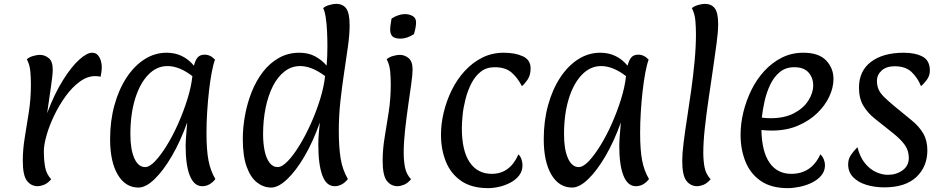

<svg xmlns="http://www.w3.org/2000/svg" viewBox="-20 -957 4885 994"><path d="M176 7Q141 7 119.5 -21Q98 -49 98 -125Q98 -184 108.5 -247Q119 -310 129.5 -378Q140 -446 140 -521Q140 -553 137 -587.5Q134 -622 119 -650Q130 -661 151 -667Q172 -673 186 -673Q212 -673 232.5 -656Q253 -639 253 -597Q253 -568 243.5 -506Q234 -444 224 -371Q262 -472 306 -542Q350 -612 390 -648Q430 -684 457 -684Q476 -684 487 -671Q498 -658 502.5 -641Q507 -624 507 -610Q507 -598 505 -584Q503 -570 501 -560Q486 -563 473 -563Q432 -563 392.5 -534Q353 -505 319.5 -458.5Q286 -412 260.5 -359Q235 -306 221 -256.5Q207 -207 207 -174Q207 -129 213.5 -92.5Q220 -56 245 -29Q226 -7 207 0Q188 7 176 7Z M697 14Q629 14 589.5 -53Q550 -120 550 -237Q550 -331 572.5 -412.5Q595 -494 635 -555Q675 -616 728 -650Q781 -684 843 -684Q928 -684 984 -617Q992 -648 1004.5 -661Q1017 -674 1039 -674Q1070 -674 1093 -648Q1084 -624 1076 -581.5Q1068 -539 1062 -486.5Q1056 -434 1052.5 -377.5Q1049 -321 1049 -269Q1049 -179 1059.5 -125.5Q1070 -72 1095 -30Q1066 7 1027 7Q985 7 963 -47Q941 -101 941 -204Q941 -219 942.5 -240.5Q944 -262 946 -284.5Q948 -307 949 -323Q915 -227 870.5 -150.5Q826 -74 780.5 -30Q735 14 697 14ZM731 -92Q754 -92 783 -122.5Q812 -153 843.5 -204Q875 -255 902.5 -317Q930 -379 950 -443Q970 -507 976 -563Q908 -615 847 -615Q791 -615 747.5 -570Q704 -525 679.5 -445.5Q655 -366 655 -262Q655 -183 675.5 -137.5Q696 -92 731 -92Z M1384 14Q1345 14 1311.5 -11.5Q1278 -37 1257.5 -92.5Q1237 -148 1237 -237Q1237 -297 1248.5 -360Q1260 -423 1283 -481Q1306 -539 1341 -584.5Q1376 -630 1423.5 -657Q1471 -684 1530 -684Q1577 -684 1612 -665Q1647 -646 1671 -617Q1673 -637 1674 -663.5Q1675 -690 1675 -718Q1675 -758 1673 -797.5Q1671 -837 1666 -868.5Q1661 -900 1653 -915Q1664 -925 1684.5 -931Q1705 -937 1720 -937Q1755 -937 1772.5 -913Q1790 -889 1790 -826Q1790 -779 1781.5 -717.5Q1773 -656 1762 -584Q1751 -512 1742.5 -435Q1734 -358 1734 -280Q1734 -195 1743.5 -136.5Q1753 -78 1781 -30Q1766 -11 1748.5 -2Q1731 7 1713 7Q1669 7 1648.5 -49.5Q1628 -106 1628 -206Q1628 -240 1630.5 -268Q1633 -296 1636 -323Q1601 -224 1556.5 -148Q1512 -72 1466.5 -29Q1421 14 1384 14ZM1418 -92Q1440 -92 1469.5 -122.5Q1499 -153 1530 -203.5Q1561 -254 1589 -316Q1617 -378 1637 -442.5Q1657 -507 1663 -563Q1627 -590 1595 -602.5Q1563 -615 1534 -615Q1489 -615 1453 -587Q1417 -559 1392.5 -510.5Q1368 -462 1355 -398Q1342 -334 1342 -262Q1342 -215 1350 -176.5Q1358 -138 1375 -115Q1392 -92 1418 -92Z M2134 -841Q2134 -830 2131.5 -815Q2129 -800 2123 -780Q2086 -757 2054 -757Q2024 -757 2012 -768.5Q2000 -780 2000 -804Q2000 -815 2002 -829Q2004 -843 2007 -861Q2044 -884 2076 -884Q2099 -884 2116.5 -874Q2134 -864 2134 -841ZM2039 7Q2004 7 1982.5 -21Q1961 -49 1961 -125Q1961 -184 1971.5 -247Q1982 -310 1992.5 -378Q2003 -446 2003 -521Q2003 -553 2000 -587.5Q1997 -622 1982 -650Q1993 -661 2014 -667Q2035 -673 2049 -673Q2075 -673 2095.5 -656Q2116 -639 2116 -597Q2116 -572 2109 -522Q2102 -472 2093 -409.5Q2084 -347 2077 -283Q2070 -219 2070 -166Q2070 -127 2076.5 -91.5Q2083 -56 2108 -29Q2089 -7 2070 0Q2051 7 2039 7Z M2507 17Q2422 17 2368 -20Q2314 -57 2288.5 -120Q2263 -183 2263 -259Q2263 -317 2277.5 -376.5Q2292 -436 2319 -491Q2346 -546 2386 -589.5Q2426 -633 2476.5 -658.5Q2527 -684 2588 -684Q2647 -684 2687 -665.5Q2727 -647 2727 -603Q2727 -568 2711.5 -545Q2696 -522 2682 -511Q2660 -554 2628.5 -581.5Q2597 -609 2541 -609Q2498 -609 2468.5 -585.5Q2439 -562 2420 -524.5Q2401 -487 2390 -444Q2379 -401 2375 -361Q2371 -321 2371 -294Q2371 -177 2411.5 -117Q2452 -57 2526 -57Q2620 -57 2664 -158Q2675 -147 2680 -131.5Q2685 -116 2685 -102Q2685 -71 2667.5 -48.5Q2650 -26 2622.5 -11.5Q2595 3 2564.5 10Q2534 17 2507 17Z M2942 14Q2874 14 2834.5 -53Q2795 -120 2795 -237Q2795 -331 2817.5 -412.5Q2840 -494 2880 -555Q2920 -616 2973 -650Q3026 -684 3088 -684Q3173 -684 3229 -617Q3237 -648 3249.5 -661Q3262 -674 3284 -674Q3315 -674 3338 -648Q3329 -624 3321 -581.5Q3313 -539 3307 -486.5Q3301 -434 3297.5 -377.5Q3294 -321 3294 -269Q3294 -179 3304.5 -125.5Q3315 -72 3340 -30Q3311 7 3272 7Q3230 7 3208 -47Q3186 -101 3186 -204Q3186 -219 3187.5 -240.5Q3189 -262 3191 -284.5Q3193 -307 3194 -323Q3160 -227 3115.5 -150.5Q3071 -74 3025.5 -30Q2980 14 2942 14ZM2976 -92Q2999 -92 3028 -122.5Q3057 -153 3088.5 -204Q3120 -255 3147.5 -317Q3175 -379 3195 -443Q3215 -507 3221 -563Q3153 -615 3092 -615Q3036 -615 2992.5 -570Q2949 -525 2924.5 -445.5Q2900 -366 2900 -262Q2900 -183 2920.5 -137.5Q2941 -92 2976 -92Z M3590 7Q3555 7 3533.5 -21Q3512 -49 3512 -125Q3512 -161 3519 -218Q3526 -275 3537 -345Q3548 -415 3558.5 -490.5Q3569 -566 3576 -640.5Q3583 -715 3583 -780Q3583 -816 3580 -850.5Q3577 -885 3562 -915Q3573 -925 3594 -931Q3615 -937 3629 -937Q3663 -937 3680.5 -914Q3698 -891 3698 -832Q3698 -795 3690 -734Q3682 -673 3671 -598.5Q3660 -524 3648.5 -445.5Q3637 -367 3629 -294.5Q3621 -222 3621 -166Q3621 -127 3627.5 -91.5Q3634 -56 3659 -29Q3640 -7 3621 0Q3602 7 3590 7Z M4058 17Q3973 17 3919 -20Q3865 -57 3839.5 -120Q3814 -183 3814 -259Q3814 -317 3828.5 -376.5Q3843 -436 3870 -491Q3897 -546 3937 -589.5Q3977 -633 4027.5 -658.5Q4078 -684 4139 -684Q4219 -684 4257 -644Q4295 -604 4295 -548Q4295 -504 4273.5 -457.5Q4252 -411 4210.5 -371Q4169 -331 4110 -306Q4051 -281 3976 -281Q3949 -281 3922 -284Q3924 -172 3964 -114.5Q4004 -57 4077 -57Q4127 -57 4165 -81.5Q4203 -106 4227 -158Q4239 -147 4245 -131.5Q4251 -116 4251 -102Q4251 -71 4232 -48.5Q4213 -26 4183.5 -11.5Q4154 3 4120.5 10Q4087 17 4058 17ZM3969 -345Q4042 -345 4091 -371Q4140 -397 4165 -436.5Q4190 -476 4190 -515Q4190 -554 4166 -581.5Q4142 -609 4092 -609Q4047 -609 4016.5 -583.5Q3986 -558 3967 -517.5Q3948 -477 3938 -432Q3928 -387 3924 -348Q3948 -345 3969 -345Z M4558 13Q4508 13 4465.5 0Q4423 -13 4397 -39.5Q4371 -66 4371 -106Q4371 -134 4385.5 -155Q4400 -176 4419 -195Q4432 -144 4457.5 -112.5Q4483 -81 4514.5 -66.5Q4546 -52 4577 -52Q4621 -52 4653 -75.5Q4685 -99 4685 -139Q4685 -177 4665 -205.5Q4645 -234 4606 -265.5Q4567 -297 4510 -342Q4473 -371 4450 -409Q4427 -447 4427 -503Q4427 -590 4489.5 -637Q4552 -684 4659 -684Q4718 -684 4756 -664Q4794 -644 4794 -591Q4794 -565 4778 -543.5Q4762 -522 4748 -511Q4731 -554 4699.5 -584Q4668 -614 4612 -614Q4569 -614 4544.5 -592Q4520 -570 4520 -538Q4520 -514 4528 -495Q4536 -476 4556.5 -455.5Q4577 -435 4612 -406Q4647 -377 4701 -333Q4739 -302 4760 -265.5Q4781 -229 4781 -179Q4781 -94 4724 -40.5Q4667 13 4558 13Z"/></svg>

Font: Paprika
Style: Regular
Weight: 400
Designer: Eduardo Rodriguez Tunni
Foundry: Eduardo Rodriguez Tunni
Version: Version 1.010; ttfautohint (v1.8.3)